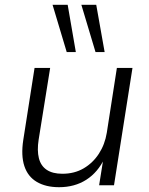

<svg xmlns="http://www.w3.org/2000/svg" viewBox="-20 -772 621 800"><path d="M226 8Q171 8 133.5 -14Q96 -36 81.5 -80Q67 -124 77 -189L124 -489H189L141 -190Q134 -145 142 -113Q150 -81 174.5 -64.5Q199 -48 240 -48Q290 -48 328.5 -70.5Q367 -93 392 -131.5Q417 -170 425 -219L467 -489H532L455 0H393L411 -113H416Q388 -54 339.5 -23Q291 8 226 8ZM378 -555 319 -752H381L416 -555ZM258 -555 199 -752H262L296 -555Z"/></svg>

Font: Nunito Sans 10pt Light
Style: Italic
Weight: 300
Italic angle: -9°
Designer: Vernon Adams
Foundry: Vernon Adams
Version: Version 3.101;gftools[0.9.27]